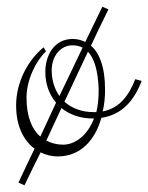

<svg xmlns="http://www.w3.org/2000/svg" viewBox="-20 -475 442 572"><path d="M53 77C71 40 86 8 101 -21C117 -13 135 -9 152 -9C222 -9 264 -60 282 -124C330 -131 374 -160 402 -234L383 -239C364 -191 337 -153 286 -143C291 -164 293 -186 293 -208C293 -278 275 -318 251 -339C266 -371 283 -407 303 -447L285 -455C266 -416 249 -381 234 -350C222 -356 209 -359 197 -359C139 -359 115 -307 115 -261C115 -224 127 -193 147 -169C132 -137 117 -105 100 -68C76 -89 59 -126 59 -184C59 -238 88 -295 117 -322L110 -334C63 -296 28 -230 28 -161C28 -98 51 -56 83 -32C68 -2 53 31 35 69ZM274 -209C274 -183 272 -161 267 -141H258C225 -141 194 -152 172 -172C193 -216 215 -263 242 -321C260 -302 272 -267 274 -209ZM168 -44C151 -44 134 -48 118 -56C134 -90 148 -122 163 -153C188 -133 220 -122 256 -122H260C241 -72 204 -44 168 -44ZM196 -340C206 -340 217 -338 226 -333C200 -279 179 -234 157 -189C143 -209 134 -235 134 -265C134 -309 161 -340 196 -340Z"/></svg>

Font: Clicker Script
Style: Regular
Weight: 400
Designer: Astigmatic (AOETI)
Foundry: Astigmatic (AOETI)
Version: Version 1.000